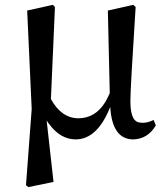

<svg xmlns="http://www.w3.org/2000/svg" viewBox="-20 -559 675 790"><path d="M612.3 -65.4 621.1 -43Q587.9 13.7 526.4 14.6Q441.4 12.7 433.6 -119.1Q380.9 13.7 292 14.6Q229.5 14.6 183.6 -46.9Q176.8 -54.7 171.9 -63.5L200.2 189.5L96.7 210.9L86.9 203.1L110.4 -110.4L91.8 -515.6L197.3 -539.1L206.1 -530.3Q190.4 -181.6 189.5 -151.4Q232.4 -73.2 301.8 -72.3Q373 -72.3 414.1 -140.6Q422.9 -156.2 431.6 -175.8L423.8 -515.6L528.3 -539.1L538.1 -530.3Q516.6 -195.3 516.6 -148.4Q516.6 -141.6 516.6 -136.7Q517.6 -67.4 546.9 -56.6Q556.6 -53.7 568.4 -53.7Q587.9 -53.7 612.3 -65.4Z"/></svg>

Font: GenYoMin JP SemiBold
Style: Regular
Weight: 600
Version: Version 1.001;PS 1;hotconv 16.6.51;makeotf.lib2.5.65220 DEVE